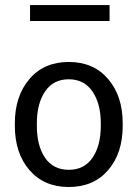

<svg xmlns="http://www.w3.org/2000/svg" viewBox="-20 -728 553 758"><path d="M125.5 -241.2V-231.4Q125.5 -152.3 158 -105Q190.4 -57.6 251.5 -57.6Q312.5 -57.6 345.2 -105.2Q377.9 -152.8 377.9 -231.4V-241.2Q377.9 -318.8 345 -366.9Q312 -415 251.2 -415Q190.4 -415 158 -366.9Q125.5 -318.8 125.5 -241.2ZM38.6 -231.4V-241.2Q38.6 -348.6 96.2 -416Q153.8 -483.4 251.5 -483.4Q349.1 -483.4 406.7 -416.3Q464.4 -349.1 464.4 -241.2V-231.4Q464.4 -123 407 -56.4Q349.6 10.3 251.7 10.3Q153.8 10.3 96.2 -56.6Q38.6 -123.5 38.6 -231.4ZM412.6 -708V-645H98.6V-708Z"/></svg>

Font: Yantramanav
Style: Regular
Weight: 400
Version: Version 1.000;PS 1.0;hotconv 1.0.72;makeotf.lib2.5.5900; ttf